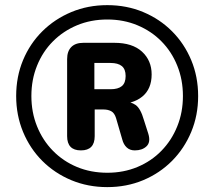

<svg xmlns="http://www.w3.org/2000/svg" viewBox="-20 -736 855 766"><path d="M407.8 10.5Q331 10.5 264.6 -17.1Q198.2 -44.8 148.8 -94.1Q99.5 -143.4 72 -209.8Q44.5 -276.3 44.5 -352.8Q44.5 -430.2 72 -496.2Q99.5 -562.2 148.9 -611.2Q198.4 -660.2 264.6 -687.9Q330.8 -715.5 408 -715.5Q485.3 -715.5 551.3 -687.9Q617.4 -660.2 666.3 -611.2Q715.3 -562.2 742.9 -496.1Q770.5 -430 770.5 -352.6Q770.5 -276 743 -209.9Q715.5 -143.8 666.4 -94.2Q617.2 -44.8 551.2 -17.1Q485.2 10.5 407.8 10.5ZM408.4 -46.8Q473.2 -46.8 528.5 -69.9Q583.8 -93 624.2 -134.6Q664.8 -176.2 687.2 -232Q709.8 -287.7 709.8 -353Q709.8 -418.2 687.2 -474Q664.8 -529.8 624.2 -570.9Q583.8 -612 528.5 -635.1Q473.2 -658.2 408.4 -658.2Q342.5 -658.2 287.2 -635.1Q232 -612 191.1 -570.9Q150.2 -529.8 127.8 -474Q105.2 -418.3 105.2 -353Q105.2 -287.8 127.8 -232Q150.2 -176.2 191.2 -134.4Q232.2 -92.6 287.4 -69.7Q342.5 -46.8 408.4 -46.8ZM302.8 -136Q247.8 -136 247.8 -192.8V-500.2Q247.8 -531.5 264.4 -548.4Q281 -565.2 312.8 -565.2H436.2Q508.2 -565.2 546.6 -529.9Q585 -494.5 585 -439.2Q585 -381.2 547.6 -350.6Q510.3 -320 442.5 -320L469.2 -331.2Q501.2 -331.2 521.1 -317.2Q541 -303.2 554.2 -257L571.8 -202Q581.8 -168.8 564.6 -152.4Q547.5 -136 517.8 -136Q498 -136 485.4 -147.9Q472.8 -159.8 467.8 -179.5L443 -264.8Q436.7 -285.3 423.7 -292.3Q410.8 -299.2 393.2 -299.2H340.5L357.8 -310.8V-192.8Q357.8 -136 302.8 -136ZM356.5 -380H421Q451.3 -380 466.3 -392.6Q481.2 -405.1 481.2 -432.8Q481.2 -460 466 -472.4Q450.8 -484.8 421 -484.8H356.5Z"/></svg>

Font: Nunito ExtraLight
Style: Regular
Weight: 200
Designer: Vernon Adams
Foundry: Vernon Adams
Version: Version 3.602;April 4, 2023;FontCreator 14.0.0.2856 64-bit